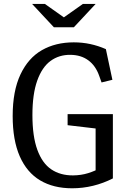

<svg xmlns="http://www.w3.org/2000/svg" viewBox="-20 -961 660 992"><path d="M45.5 -361.7Q45.5 -490.8 85.6 -576.1Q125.7 -661.3 196.4 -701.8Q267.2 -742.2 361.3 -742.2Q405.3 -742.2 446.2 -733.4Q487.2 -724.7 527 -707.2L560.7 -548.7L504.7 -535L492.5 -569.3Q474 -621.7 436.2 -649.4Q398.5 -677.2 343.8 -677.7Q285 -678.3 241.2 -646.2Q197.3 -614.2 172.4 -544.6Q147.5 -475 147.5 -366.5Q147.5 -256.8 172.8 -187.3Q198 -117.8 244.8 -86.1Q291.5 -54.3 357.7 -54.8Q399.5 -55.2 435.6 -66.5Q471.7 -77.8 505 -96.5L474 -45.7V-326.7L512 -292.7L329.3 -314.2V-371.3H563.2V-39.2Q513.7 -14 460.7 -1.1Q407.7 11.8 352.8 11.8Q256 11.8 187.3 -29.1Q118.7 -70 82.1 -153.3Q45.5 -236.7 45.5 -361.7ZM258.5 -820H361.5L474.2 -940.7H408.2L310 -871.3L211.8 -940.7H145.8Z"/></svg>

Font: Monaspace Xenon Var ExtraLight
Style: Regular
Weight: 200
Designer: Riley Cran and the Lettermatic Team
Version: Version 1.200 (Monaspace Xenon Var)